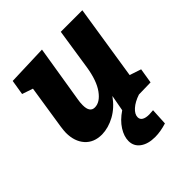

<svg xmlns="http://www.w3.org/2000/svg" viewBox="-209 -676 1039 1039"><g transform="rotate(-45 310.5 -157.0)"><path d="M586 -537 519 -108 585 -86 571 0 480 2Q438 16 413 38.5Q388 61 388 84Q388 101 402.5 109.5Q417 118 443 118Q452 118 474 116L469 212Q421 227 380 227Q326 227 294 203.5Q262 180 262 140Q262 105 286 67Q310 29 356 -2L373 -94Q335 -41 285.5 -14Q236 13 186 14Q124 14 89 -25.5Q54 -65 54 -131Q54 -144 58 -174L97 -426L35 -447L49 -533L281 -541L228 -215Q224 -194 224 -172Q224 -117 262 -117Q302 -117 336.5 -164.5Q371 -212 385 -301L421 -537Z"/></g></svg>

Font: Bitter Pro ExtraBold
Style: Italic
Weight: 800
Italic angle: -9°
Designer: Sol Matas, and Bitter project Authors
Foundry: Sol Matas
Version: Version 1.010